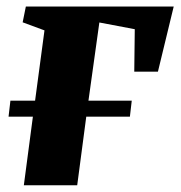

<svg xmlns="http://www.w3.org/2000/svg" viewBox="-20 -552 538 572"><path d="M57 -532.5H497.5L450.5 -338.5H380L381.5 -465L276 -485L243.5 -252H372.5L367 -204.5H237L210 0H51L78 -204.5H5.5L11 -252H84.5L112.5 -461.5L47.5 -485.5Z"/></svg>

Font: Merriweather 72pt Black
Style: Italic
Weight: 900
Italic angle: -7.8°
Version: Version 2.101